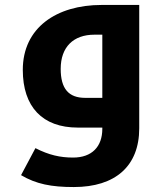

<svg xmlns="http://www.w3.org/2000/svg" viewBox="-20 -515 667 775"><path d="M278 240C446 240 542 155 542 3V-495H390C208 -495 72 -403 72 -233C72 -84 151 0 294 0H393V5C393 77 351 121 275 121C223 121 178 111 123 83L65 192C126 228 187 240 278 240ZM393 -120H324C257 -120 225 -157 225 -237C225 -325 276 -375 361 -375H393Z"/></svg>

Font: Noto Kufi Arabic
Style: Bold
Weight: 700
Designer: Monotype Design Team, David Williams, Khaled Hosny
Foundry: Google LLC
Version: Version 2.109